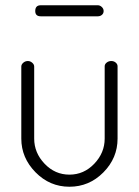

<svg xmlns="http://www.w3.org/2000/svg" viewBox="-20 -704 528 730"><path d="M61 -177V-451Q61 -459 68.5 -465.5Q76 -472 86 -472Q95 -472 102.5 -465.5Q110 -459 110 -451V-177Q110 -123 149.5 -81.5Q189 -40 244 -40Q299 -40 338.5 -81.5Q378 -123 378 -177V-452Q378 -460 385.5 -466Q393 -472 403 -472Q413 -472 420 -466Q427 -460 427 -452V-177Q427 -103 373 -48.5Q319 6 244 6Q169 6 115 -49Q61 -104 61 -177ZM114 -662Q114 -684 135 -684H352Q360 -684 367 -677.5Q374 -671 374 -662Q374 -653 367.5 -647.5Q361 -642 352 -642H135Q114 -642 114 -662Z"/></svg>

Font: Terminal Dosis
Style: Light
Weight: 300
Designer: EdgarTolentino, PabloImpallari, IginoMarini
Foundry: EdgarTolentino, PabloImpallari, IginoMarini
Version: Version 1.006